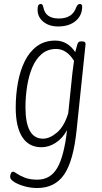

<svg xmlns="http://www.w3.org/2000/svg" viewBox="-20 -733 511 965"><path d="M167 212Q135 212 104 203.5Q73 195 52 182Q31 169 31 156Q31 148 34.5 139Q38 130 46 130Q51 130 65.5 140Q80 150 105 160Q130 170 168 170Q233 170 267.5 111.5Q302 53 317 -79Q294 -37 259.5 -15Q225 7 188 7Q125 7 92 -44Q59 -95 59 -192Q59 -257 70 -317.5Q81 -378 104.5 -425.5Q128 -473 166 -501Q204 -529 258 -529Q289 -529 314.5 -514Q340 -499 358 -471Q363 -492 369 -511Q372 -520 376.5 -522.5Q381 -525 390 -525H393Q411 -525 410 -511L365 -79Q349 76 302.5 144Q256 212 167 212ZM196 -36Q230 -36 266.5 -67Q303 -98 323 -164L344 -367Q346 -382 348 -397.5Q350 -413 352 -427Q334 -457 311 -472Q288 -487 263 -487Q219 -487 189 -461Q159 -435 141.5 -392.5Q124 -350 116 -298Q108 -246 108 -194Q108 -36 196 -36ZM272 -600Q227 -600 198 -623.5Q169 -647 169 -684Q169 -701 173 -707Q177 -713 185 -713Q195 -713 198 -696Q208 -640 276 -640Q344 -640 363 -696Q370 -713 381 -713Q393 -713 393 -700Q393 -655 360 -627.5Q327 -600 272 -600Z"/></svg>

Font: Asap Condensed Condensed ExtraLight
Style: Italic
Weight: 200
Width: 3
Italic angle: -6°
Designer: Pablo Cosgaya
Foundry: Omnibus-Type
Version: Version 3.001; ttfautohint (v1.8.4.7-5d5b)